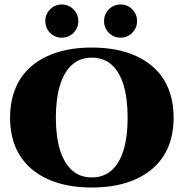

<svg xmlns="http://www.w3.org/2000/svg" viewBox="-20 -824 819 856"><path d="M389 -612Q475 -612 542.5 -591Q610 -570 657.5 -530Q705 -490 729.5 -432Q754 -374 754 -299Q754 -225 729.5 -167.5Q705 -110 657.5 -70Q610 -30 542.5 -9Q475 12 389 12Q304 12 236.5 -9Q169 -30 121.5 -70Q74 -110 49.5 -167.5Q25 -225 25 -299Q25 -374 49.5 -432Q74 -490 121.5 -530Q169 -570 236.5 -591Q304 -612 389 -612ZM389 -33Q442 -33 477.5 -64.5Q513 -96 531 -155.5Q549 -215 549 -299Q549 -384 531 -444Q513 -504 477.5 -535.5Q442 -567 389 -567Q337 -567 301.5 -535.5Q266 -504 247.5 -444Q229 -384 229 -299Q229 -215 247.5 -155.5Q266 -96 301.5 -64.5Q337 -33 389 -33ZM255 -656Q225 -656 203.5 -677.5Q182 -699 182 -730Q182 -761 203.5 -782.5Q225 -804 255 -804Q286 -804 307.5 -782.5Q329 -761 329 -730Q329 -699 307.5 -677.5Q286 -656 255 -656ZM518 -656Q487 -656 465.5 -677.5Q444 -699 444 -730Q444 -761 465.5 -782.5Q487 -804 518 -804Q548 -804 569.5 -782.5Q591 -761 591 -730Q591 -699 569.5 -677.5Q548 -656 518 -656Z"/></svg>

Font: Cinzel Black
Style: Regular
Weight: 900
Designer: Natanael Gama
Version: Version 2.000